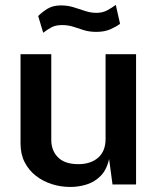

<svg xmlns="http://www.w3.org/2000/svg" viewBox="-20 -732 628 762"><path d="M259 10Q221 10 185.8 -1.2Q150.5 -12.5 122.5 -34.2Q94.5 -56 78 -88Q61.5 -120 61.5 -162.5V-517H183.5V-176.5Q183.5 -134.5 210.2 -107.5Q237 -80.5 291 -80.5Q340 -80.5 369.5 -106.2Q399 -132 399 -180.5V-517H520V0H426.5L413 -101Q403.5 -58.5 379.8 -34.2Q356 -10 324.2 0Q292.5 10 259 10ZM151.5 -602 131.5 -668.5Q149 -685.5 169.8 -698Q190.5 -710.5 222 -710.5Q248.5 -710.5 272 -703.2Q295.5 -696 317.8 -688.5Q340 -681 362.5 -681Q387 -681 405.5 -691Q424 -701 439.5 -712.5L456.5 -637.5Q442 -626.5 418.5 -616Q395 -605.5 362.5 -605.5Q335 -605.5 313.2 -612.2Q291.5 -619 271 -625.8Q250.5 -632.5 226.5 -632.5Q201.5 -632.5 185.5 -624.2Q169.5 -616 151.5 -602Z"/></svg>

Font: Public Sans Thin SemiBold
Style: Regular
Weight: 600
Version: Version 2.001